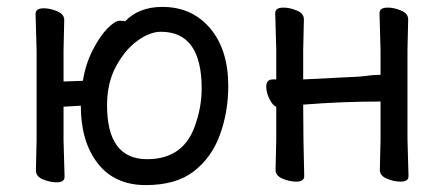

<svg xmlns="http://www.w3.org/2000/svg" viewBox="-20 -512 1286 556"><path d="M406 -51Q516 -51 548 -158Q564 -206 564 -256Q564 -420 446 -420Q414 -420 378 -394Q342 -368 316 -320Q290 -272 290 -207Q290 -51 406 -51ZM402 24Q312 24 263 -39Q214 -102 214 -206L164 -203V-106L167 0Q167 16 144 16Q125 16 104.5 7.5Q84 -1 84 -18L86 -106V-365L83 -472Q83 -488 107 -488Q125 -488 145.5 -479.5Q166 -471 166 -454L164 -365V-276L220 -278Q228 -327 248.5 -367Q269 -407 291 -429.5Q313 -452 327 -452Q339 -452 342 -450Q382 -492 450 -492Q536 -492 588.5 -430Q641 -368 641 -263Q641 -188 617 -122Q593 -56 541.5 -16Q490 24 402 24Z M1140 14Q1121 14 1100.5 5.5Q1080 -3 1080 -20L1082 -108V-218Q969 -218 858 -209Q858 -109 861 -2Q861 14 838 14Q819 14 798.5 5.5Q778 -3 778 -20L780 -108V-203Q770 -206 760.5 -225Q751 -244 751 -261Q751 -282 770 -282H780V-367L777 -474Q777 -490 801 -490Q819 -490 839.5 -481.5Q860 -473 860 -456L858 -367V-282L1018 -290Q1032 -291 1047 -293Q1062 -295 1072 -295Q1082 -295 1082 -296V-367L1079 -474Q1079 -490 1103 -490Q1121 -490 1141.5 -481.5Q1162 -473 1162 -456L1160 -367V-108L1163 -2Q1163 14 1140 14Z"/></svg>

Font: ToneOZ-Pinyin-WenKai-Medium
Style: Medium
Weight: 700
Designer: Fontworks Inc.
Foundry: ToneOZ
Version: Version 0.240331